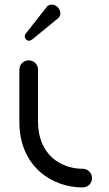

<svg xmlns="http://www.w3.org/2000/svg" viewBox="-20 -803 480 843"><path d="M65 -268C65 -73 207 20 343 20C366 20 384 2 384 -21C384 -44 366 -62 343 -62C245 -62 147 -126 147 -268V-497C147 -520 129 -538 106 -538C83 -538 65 -520 65 -497ZM95 -658C89 -651 87 -643 90 -636C97 -624 108 -619 123 -631L234 -722C246 -731 248 -747 241 -760C232 -780 210 -787 194 -780C191 -779 187 -776 184 -771Z"/></svg>

Font: Fabada
Style: Regular
Weight: 400
Designer: deFharo
Foundry: deFharo.com
Version: Version 4.000 2011 initial release